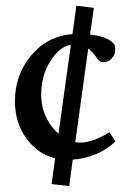

<svg xmlns="http://www.w3.org/2000/svg" viewBox="-20 -658 446 665"><path d="M219.7 -13.7 158.7 -20.5 170.9 -109.4Q109.9 -125 70.8 -179.4Q31.7 -233.9 31.7 -307.6Q31.7 -398.4 87.9 -465.8Q144 -533.2 231 -540L244.6 -638.2L305.2 -630.9L292 -538.1Q357.9 -531.2 377 -502.4Q378.9 -497.1 378.9 -484.4Q378.9 -468.3 366.7 -455.3Q354.5 -442.4 338.9 -442.4Q323.7 -442.4 315.9 -456.5Q301.3 -478.5 285.6 -489.7L240.7 -165.5Q249.5 -164.1 258.3 -164.1Q299.3 -164.1 359.4 -199.7L379.9 -168Q319.3 -111.8 231.9 -105ZM122.6 -330.6Q122.6 -289.1 138.9 -253.7Q155.3 -218.3 182.6 -194.8L225.6 -503.4Q185.1 -495.6 154.1 -445.8Q123 -396 122.6 -330.6Z"/></svg>

Font: Elstob 18pt Medium
Style: Regular
Weight: 500
Designer: Peter S. Baker
Version: Version 1.015